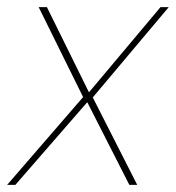

<svg xmlns="http://www.w3.org/2000/svg" viewBox="-51 -516 491 536"><path d="M-31 0 181 -245 57 -496H80L197 -259H198L397 -496H420L208 -244L332 0H310L193 -230H192L-8 0Z"/></svg>

Font: DM Sans 28pt Thin
Style: Italic
Weight: 250
Italic angle: -10°
Version: Version 4.004;gftools[0.9.30]